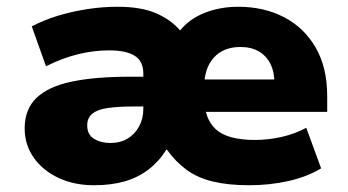

<svg xmlns="http://www.w3.org/2000/svg" viewBox="-20 -537 1029 568"><path d="M258 11Q199 11 152.5 -11Q106 -33 79.5 -71Q53 -109 53 -157Q53 -214 88 -247.5Q123 -281 192 -295.5Q261 -310 362 -310H431V-222H376Q330 -222 299 -217.5Q268 -213 253 -200.5Q238 -188 238 -166Q238 -139 258 -126.5Q278 -114 307 -114Q336 -114 357.5 -127Q379 -140 391.5 -163Q404 -186 404 -214V-319Q404 -356 378.5 -372Q353 -388 303 -388Q257 -388 210.5 -376.5Q164 -365 116 -341L74 -459Q110 -478 151.5 -490.5Q193 -503 238 -510Q283 -517 328 -517Q396 -517 440 -498.5Q484 -480 513 -447Q540 -481 585.5 -499Q631 -517 685 -517Q761 -517 820.5 -486Q880 -455 914 -396Q948 -337 948 -253V-206H561V-302H806L792 -289Q792 -324 780 -348Q768 -372 745.5 -385Q723 -398 691 -398Q641 -398 612.5 -366.5Q584 -335 584 -279V-250Q584 -186 618.5 -154.5Q653 -123 734 -123Q774 -123 813.5 -132Q853 -141 886 -159L930 -39Q889 -14 833.5 -1.5Q778 11 717 11Q655 11 609.5 0Q564 -11 531.5 -35Q499 -59 474 -94H472Q451 -60 420 -36Q389 -12 349 -0.5Q309 11 258 11Z"/></svg>

Font: Nunito Sans 7pt Black
Style: Regular
Weight: 900
Designer: Vernon Adams
Foundry: Vernon Adams
Version: Version 3.101;gftools[0.9.27]